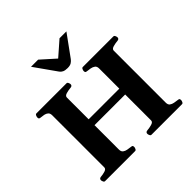

<svg xmlns="http://www.w3.org/2000/svg" viewBox="-233 -1168 1379 1379"><g transform="rotate(-45 456.5 -478.5)"><path d="M70.3 0Q62 0 57.9 -9.8Q53.7 -19.5 53.7 -24.9Q53.7 -41 69.8 -43Q93.4 -44.9 114.8 -51.5Q136.2 -58.1 136.2 -74.2V-602.5Q136.2 -623.5 125 -633Q113.8 -642.5 97.9 -645.7Q82 -648.9 66.9 -649.9Q56.6 -650.9 53 -654.1Q49.3 -657.2 49.3 -668Q49.3 -673.3 53.5 -683.1Q57.6 -692.9 65.9 -692.9H371.1Q379.4 -692.9 383.5 -683.1Q387.7 -673.3 387.7 -668Q387.7 -651.9 371.6 -649.9Q346.7 -647.9 323.7 -641.4Q300.8 -634.8 300.8 -618.7V-90.3Q300.8 -69.3 313 -59.8Q325.2 -50.3 342.5 -47.5Q359.9 -44.6 374.5 -42.7Q384.8 -41.8 388.4 -39Q392.1 -36.1 392.1 -24.9Q392.1 -19.5 387.9 -9.8Q383.8 0 375.5 0ZM541.5 0Q533.2 0 529.1 -9.8Q524.9 -19.5 524.9 -24.9Q524.9 -41 541 -43Q564.6 -44.9 588.5 -51.5Q612.3 -58.1 612.3 -74.2V-602.5Q612.3 -623.5 599.9 -632.8Q587.4 -642.1 570.3 -645.3Q553.2 -648.4 538.1 -649.9Q527.8 -650.9 524.2 -654.1Q520.5 -657.2 520.5 -668Q520.5 -673.3 524.7 -683.1Q528.8 -692.9 537.1 -692.9H847.2Q855.5 -692.9 859.6 -683.1Q863.8 -673.3 863.8 -668Q863.8 -651.9 847.7 -649.9Q822.8 -647.9 799.8 -641.4Q776.9 -634.8 776.9 -618.7V-90.3Q776.9 -69.3 789.1 -60.1Q801.3 -50.8 818.6 -47.9Q835.9 -44.9 850.6 -43Q860.8 -42 864.5 -39.1Q868.2 -36.1 868.2 -24.9Q868.2 -19.5 864 -9.8Q859.9 0 851.6 0ZM260.7 -337.9V-397.5H649.9V-337.9ZM454.6 -764.2Q429.7 -764.2 415.3 -771.2Q400.9 -778.3 393.6 -789.1L274.9 -957H347.2L454.6 -860.8L564.5 -957H634.3L515.6 -793.5Q507.3 -782.2 493.7 -773.2Q480 -764.2 454.6 -764.2Z"/></g></svg>

Font: Gelasio
Style: Regular
Weight: 400
Designer: Eben Sorkin
Foundry: Eben Sorkin
Version: Version 1.008